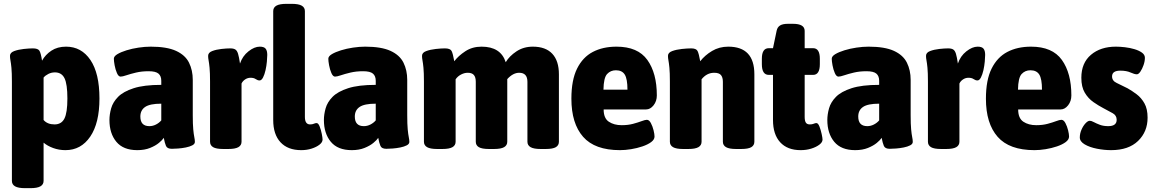

<svg xmlns="http://www.w3.org/2000/svg" viewBox="-20 -774 6009 1000"><path d="M111 206Q75 206 58.5 196.5Q42 187 42 168V-349Q42 -396 39.5 -421Q37 -446 34.5 -459Q32 -472 32 -483Q32 -500 54 -508Q76 -516 104 -519Q132 -522 151 -522Q178 -522 185.5 -509.5Q193 -497 199 -458Q216 -489 247.5 -510Q279 -531 324 -531Q404 -531 451 -461.5Q498 -392 498 -261Q498 -133 450 -62.5Q402 8 321 8Q287 8 257 -3Q227 -14 207 -31V168Q207 187 190.5 196.5Q174 206 138 206ZM264 -126Q300 -126 315.5 -156.5Q331 -187 331 -261Q331 -336 316 -366.5Q301 -397 266 -397Q248 -397 232 -389Q216 -381 207 -370V-149Q227 -126 264 -126Z M695 8Q622 8 586 -35.5Q550 -79 550 -149Q550 -178 559 -210Q568 -242 595 -269.5Q622 -297 676 -314.5Q730 -332 820 -332V-353Q820 -378 805.5 -390.5Q791 -403 754 -403Q718 -403 688.5 -396Q659 -389 638.5 -382Q618 -375 608 -375Q597 -375 589 -393.5Q581 -412 577 -434Q573 -456 573 -468Q573 -481 591.5 -492Q610 -503 639 -512Q668 -521 701.5 -526Q735 -531 765 -531Q849 -531 897 -509Q945 -487 964.5 -447.5Q984 -408 984 -358V-174Q984 -127 986.5 -100.5Q989 -74 992 -60Q995 -46 995 -35Q995 -24 981.5 -17Q968 -10 948 -6Q928 -2 908 -0.5Q888 1 875 1Q851 1 844.5 -14Q838 -29 833 -56Q826 -45 808 -30Q790 -15 761.5 -3.5Q733 8 695 8ZM758 -117Q776 -117 792.5 -125.5Q809 -134 820 -147V-234Q761 -234 736 -217Q711 -200 711 -167Q711 -117 758 -117Z M1143 2Q1106 2 1090 -7.5Q1074 -17 1074 -36V-349Q1074 -396 1071.5 -421Q1069 -446 1066.5 -459Q1064 -472 1064 -483Q1064 -500 1085 -508Q1106 -516 1133 -519Q1160 -522 1179 -522Q1197 -522 1206 -516Q1215 -510 1220 -493.5Q1225 -477 1230 -443Q1243 -482 1274 -506.5Q1305 -531 1333 -531Q1355 -531 1363.5 -520.5Q1372 -510 1372 -488Q1372 -475 1370 -453Q1368 -431 1363 -408.5Q1358 -386 1350 -370.5Q1342 -355 1332 -355Q1322 -355 1312 -362Q1302 -369 1285 -369Q1270 -369 1257 -360.5Q1244 -352 1238 -339V-36Q1238 -17 1221.5 -7.5Q1205 2 1169 2Z M1549 8Q1479 8 1441 -33Q1403 -74 1403 -149V-716Q1403 -735 1419.5 -744.5Q1436 -754 1473 -754H1499Q1535 -754 1551.5 -744.5Q1568 -735 1568 -716V-165Q1568 -126 1595 -126Q1607 -126 1614.5 -129.5Q1622 -133 1629 -133Q1638 -133 1645 -115Q1652 -97 1656 -76.5Q1660 -56 1660 -47Q1660 -33 1644 -20.5Q1628 -8 1603 0Q1578 8 1549 8Z M1812 8Q1739 8 1703 -35.5Q1667 -79 1667 -149Q1667 -178 1676 -210Q1685 -242 1712 -269.5Q1739 -297 1793 -314.5Q1847 -332 1937 -332V-353Q1937 -378 1922.5 -390.5Q1908 -403 1871 -403Q1835 -403 1805.5 -396Q1776 -389 1755.5 -382Q1735 -375 1725 -375Q1714 -375 1706 -393.5Q1698 -412 1694 -434Q1690 -456 1690 -468Q1690 -481 1708.5 -492Q1727 -503 1756 -512Q1785 -521 1818.5 -526Q1852 -531 1882 -531Q1966 -531 2014 -509Q2062 -487 2081.5 -447.5Q2101 -408 2101 -358V-174Q2101 -127 2103.5 -100.5Q2106 -74 2109 -60Q2112 -46 2112 -35Q2112 -24 2098.5 -17Q2085 -10 2065 -6Q2045 -2 2025 -0.5Q2005 1 1992 1Q1968 1 1961.5 -14Q1955 -29 1950 -56Q1943 -45 1925 -30Q1907 -15 1878.5 -3.5Q1850 8 1812 8ZM1875 -117Q1893 -117 1909.5 -125.5Q1926 -134 1937 -147V-234Q1878 -234 1853 -217Q1828 -200 1828 -167Q1828 -117 1875 -117Z M2257 2Q2221 2 2204.5 -7.5Q2188 -17 2188 -36V-349Q2188 -396 2185.5 -421Q2183 -446 2180.5 -459Q2178 -472 2178 -483Q2178 -500 2200 -508Q2222 -516 2250 -519Q2278 -522 2297 -522Q2325 -522 2332 -508.5Q2339 -495 2346 -455Q2367 -483 2403.5 -507Q2440 -531 2488 -531Q2588 -531 2614 -450Q2633 -482 2670 -506.5Q2707 -531 2755 -531Q2822 -531 2856.5 -494Q2891 -457 2891 -387V-36Q2891 -17 2875 -7.5Q2859 2 2822 2H2796Q2760 2 2743.5 -7.5Q2727 -17 2727 -36V-348Q2727 -395 2684 -395Q2652 -395 2622 -362V-36Q2622 -17 2605.5 -7.5Q2589 2 2553 2H2527Q2490 2 2474 -7.5Q2458 -17 2458 -36V-348Q2458 -372 2448 -383.5Q2438 -395 2416 -395Q2399 -395 2381.5 -386Q2364 -377 2353 -361V-36Q2353 -17 2336.5 -7.5Q2320 2 2284 2Z M3209 8Q3078 8 3017 -61.5Q2956 -131 2956 -260Q2956 -357 2985.5 -416.5Q3015 -476 3067.5 -503.5Q3120 -531 3191 -531Q3302 -531 3351.5 -462Q3401 -393 3401 -277Q3401 -247 3384 -225.5Q3367 -204 3345 -204H3124Q3124 -158 3151 -140Q3178 -122 3218 -122Q3251 -122 3277 -129Q3303 -136 3321.5 -143Q3340 -150 3349 -150Q3361 -150 3370 -133Q3379 -116 3384 -95.5Q3389 -75 3389 -63Q3389 -47 3371.5 -34Q3354 -21 3326 -11.5Q3298 -2 3267 3Q3236 8 3209 8ZM3123 -307H3248Q3248 -363 3234 -385.5Q3220 -408 3188 -408Q3160 -408 3142 -388.5Q3124 -369 3123 -307Z M3538 2Q3502 2 3485.5 -7.5Q3469 -17 3469 -36V-349Q3469 -396 3466.5 -421Q3464 -446 3461.5 -459Q3459 -472 3459 -483Q3459 -500 3481 -508Q3503 -516 3531.5 -519Q3560 -522 3580 -522Q3606 -522 3613 -508.5Q3620 -495 3627 -455Q3651 -486 3688.5 -508.5Q3726 -531 3773 -531Q3909 -531 3909 -387V-36Q3909 -17 3893 -7.5Q3877 2 3840 2H3814Q3778 2 3761.5 -7.5Q3745 -17 3745 -36V-348Q3745 -371 3735 -383Q3725 -395 3700 -395Q3661 -395 3634 -361V-36Q3634 -17 3617.5 -7.5Q3601 2 3565 2Z M4150 8Q4081 8 4043.5 -33Q4006 -74 4006 -149V-384H3984Q3948 -384 3948 -440V-468Q3948 -523 3984 -523H4006L4025 -614Q4029 -633 4043 -641.5Q4057 -650 4084 -650H4110Q4171 -650 4171 -613V-523H4215Q4250 -523 4250 -468V-440Q4250 -384 4215 -384H4171V-165Q4171 -145 4177 -135.5Q4183 -126 4198 -126Q4210 -126 4218 -129.5Q4226 -133 4232 -133Q4241 -133 4248 -115Q4255 -97 4259.5 -76Q4264 -55 4264 -47Q4264 -33 4247.5 -20.5Q4231 -8 4205.5 0Q4180 8 4150 8Z M4434 8Q4361 8 4325 -35.5Q4289 -79 4289 -149Q4289 -178 4298 -210Q4307 -242 4334 -269.5Q4361 -297 4415 -314.5Q4469 -332 4559 -332V-353Q4559 -378 4544.5 -390.5Q4530 -403 4493 -403Q4457 -403 4427.5 -396Q4398 -389 4377.5 -382Q4357 -375 4347 -375Q4336 -375 4328 -393.5Q4320 -412 4316 -434Q4312 -456 4312 -468Q4312 -481 4330.5 -492Q4349 -503 4378 -512Q4407 -521 4440.5 -526Q4474 -531 4504 -531Q4588 -531 4636 -509Q4684 -487 4703.5 -447.5Q4723 -408 4723 -358V-174Q4723 -127 4725.5 -100.5Q4728 -74 4731 -60Q4734 -46 4734 -35Q4734 -24 4720.5 -17Q4707 -10 4687 -6Q4667 -2 4647 -0.5Q4627 1 4614 1Q4590 1 4583.5 -14Q4577 -29 4572 -56Q4565 -45 4547 -30Q4529 -15 4500.5 -3.5Q4472 8 4434 8ZM4497 -117Q4515 -117 4531.5 -125.5Q4548 -134 4559 -147V-234Q4500 -234 4475 -217Q4450 -200 4450 -167Q4450 -117 4497 -117Z M4882 2Q4845 2 4829 -7.5Q4813 -17 4813 -36V-349Q4813 -396 4810.5 -421Q4808 -446 4805.5 -459Q4803 -472 4803 -483Q4803 -500 4824 -508Q4845 -516 4872 -519Q4899 -522 4918 -522Q4936 -522 4945 -516Q4954 -510 4959 -493.5Q4964 -477 4969 -443Q4982 -482 5013 -506.5Q5044 -531 5072 -531Q5094 -531 5102.5 -520.5Q5111 -510 5111 -488Q5111 -475 5109 -453Q5107 -431 5102 -408.5Q5097 -386 5089 -370.5Q5081 -355 5071 -355Q5061 -355 5051 -362Q5041 -369 5024 -369Q5009 -369 4996 -360.5Q4983 -352 4977 -339V-36Q4977 -17 4960.5 -7.5Q4944 2 4908 2Z M5368 8Q5237 8 5176 -61.5Q5115 -131 5115 -260Q5115 -357 5144.5 -416.5Q5174 -476 5226.5 -503.5Q5279 -531 5350 -531Q5461 -531 5510.5 -462Q5560 -393 5560 -277Q5560 -247 5543 -225.5Q5526 -204 5504 -204H5283Q5283 -158 5310 -140Q5337 -122 5377 -122Q5410 -122 5436 -129Q5462 -136 5480.5 -143Q5499 -150 5508 -150Q5520 -150 5529 -133Q5538 -116 5543 -95.5Q5548 -75 5548 -63Q5548 -47 5530.5 -34Q5513 -21 5485 -11.5Q5457 -2 5426 3Q5395 8 5368 8ZM5282 -307H5407Q5407 -363 5393 -385.5Q5379 -408 5347 -408Q5319 -408 5301 -388.5Q5283 -369 5282 -307Z M5767 8Q5731 8 5693 0.5Q5655 -7 5629.5 -22Q5604 -37 5604 -58Q5604 -78 5612.5 -98Q5621 -118 5633.5 -131.5Q5646 -145 5656 -145Q5664 -145 5677 -138Q5690 -131 5708.5 -124Q5727 -117 5752 -117Q5796 -117 5796 -150Q5796 -173 5775 -184.5Q5754 -196 5726 -211Q5701 -224 5674.5 -242.5Q5648 -261 5630 -291Q5612 -321 5612 -369Q5612 -446 5662 -488.5Q5712 -531 5792 -531Q5813 -531 5839 -528Q5865 -525 5888.5 -518Q5912 -511 5927.5 -500Q5943 -489 5943 -473Q5943 -455 5936 -435Q5929 -415 5919.5 -401Q5910 -387 5901 -387Q5889 -387 5868 -396.5Q5847 -406 5815 -406Q5772 -406 5772 -376Q5772 -353 5796 -342Q5820 -331 5853 -314Q5876 -301 5900 -283Q5924 -265 5940.5 -236Q5957 -207 5957 -161Q5957 -88 5907.5 -40Q5858 8 5767 8Z"/></svg>

Font: Asap Semi Condensed ExtraBold
Style: Regular
Weight: 800
Width: 4
Designer: Pablo Cosgaya
Foundry: Omnibus-Type
Version: Version 3.001; ttfautohint (v1.8.4.7-5d5b)